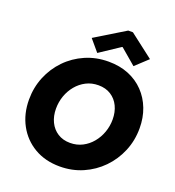

<svg xmlns="http://www.w3.org/2000/svg" viewBox="-167 -1089 1118 1226"><g transform="rotate(20 392.0 -475.5)"><path d="M377.9 7.8Q279.3 7.8 205.1 -35.6Q130.9 -79.1 89.6 -155Q48.3 -231 48.3 -327.6Q48.3 -409.7 78.1 -482.2Q107.9 -554.7 161.6 -610.1Q215.3 -665.5 287.6 -697Q359.9 -728.5 444.8 -728.5Q520.5 -728.5 581.3 -703.6Q642.1 -678.7 685.3 -633.5Q728.5 -588.4 751.7 -527.8Q774.9 -467.3 774.9 -395.5Q774.9 -312 744.4 -239Q713.9 -166 659.7 -110.6Q605.5 -55.2 533.4 -23.7Q461.4 7.8 377.9 7.8ZM388.7 -156.2Q434.1 -156.2 471.7 -175.5Q509.3 -194.8 536.6 -227.8Q564 -260.7 578.9 -302.5Q593.8 -344.2 593.8 -389.2Q593.8 -439.9 574.7 -479.5Q555.7 -519 520 -541.7Q484.4 -564.5 435.1 -564.5Q389.2 -564.5 351.6 -545.2Q314 -525.9 286.6 -492.9Q259.3 -460 244.6 -418.5Q230 -377 230 -332Q230 -281.2 249.3 -241.5Q268.6 -201.7 304.2 -179Q339.8 -156.2 388.7 -156.2ZM356 -755.4 290 -833.5 493.2 -957.5H524.9L686 -833.5L602.1 -755.4L496.1 -845.7H492.2Z"/></g></svg>

Font: Reddit Sans Black
Style: Italic
Weight: 900
Italic angle: -11.25°
Designer: Stephen Hutchings
Version: Version 1.013